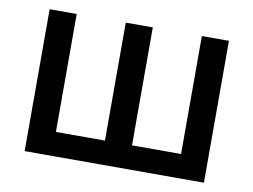

<svg xmlns="http://www.w3.org/2000/svg" viewBox="-64 -636 959 727"><g transform="rotate(10 415.5 -272.5)"><path d="M71.4 0V-545.5H175.4V-92H364V-545.5H468V-92H656.6V-545.5H760.7V0Z"/></g></svg>

Font: Inter P Medium
Style: Regular
Weight: 500
Designer: Rasmus Andersson
Foundry: rsms
Version: Version 3.018;git-588b23468